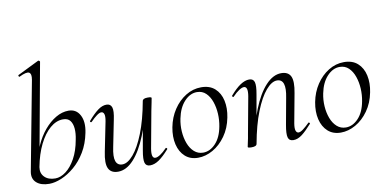

<svg xmlns="http://www.w3.org/2000/svg" viewBox="-71 -932 2308 1151"><g transform="rotate(-10 1083.0 -356.0)"><path d="M146.8 13Q96.6 13 69.5 -11.2Q42.4 -35.4 49.6 -77.4L152 -619.4Q158.4 -654.6 143.5 -663.8Q128.6 -673 82.8 -650.6Q78.8 -648.8 76.8 -654.8Q74.8 -660.8 78.8 -661.8L207.4 -725Q211.6 -727 215.6 -723Q219.6 -719 218.6 -717L105.4 -96Q99.4 -59.4 122.6 -36Q145.8 -12.6 187.8 -12.6Q220.2 -12.6 252.7 -37Q285.2 -61.4 310.9 -107.8Q336.6 -154.2 348.2 -220Q356 -256.6 353.6 -286.9Q351.2 -317.2 337.2 -335.4Q323.2 -353.6 294.2 -353.6Q252.6 -353.6 214.8 -321.2Q177 -288.8 148.5 -231Q120 -173.2 105.4 -96L99.2 -116Q108.2 -173 131.1 -224.5Q154 -276 186.7 -315Q219.4 -354 257.7 -376.5Q296 -399 335.2 -399Q382.2 -399 404.2 -357.5Q426.2 -316 412.8 -251Q400 -186 370.2 -136.5Q340.4 -87 301.4 -54Q262.4 -21 221.8 -4Q181.2 13 146.8 13Z M565.8 13Q523 13 507.9 -18.3Q492.8 -49.6 507.4 -119L543.2 -297Q549 -327.6 544.1 -341.4Q539.2 -355.2 527 -355.2Q516.2 -355.2 499.2 -342.8Q482.2 -330.4 461.4 -309Q457.4 -305 453.4 -309Q449.4 -313 453.4 -317Q486.2 -355 513 -375Q539.8 -395 565.6 -395Q590 -395 597.7 -373.2Q605.4 -351.4 593.6 -297L561.8 -138Q549.4 -80.4 559 -53Q568.6 -25.6 598.4 -25.6Q630.6 -25.6 665.9 -66.8Q701.2 -108 732.6 -187.1Q764 -266.2 784.4 -378.8L796.8 -377.8Q777 -261.4 741.6 -173.2Q706.2 -85 661.2 -36Q616.2 13 565.8 13ZM761.2 9Q736.4 9 730.1 -12.7Q723.8 -34.4 733.2 -86.6L784.4 -378.8Q787 -394 816.4 -394Q830.8 -394 835.3 -392.2Q839.8 -390.4 839.8 -387.6Q839.8 -384.4 834.8 -361.2Q829.8 -338 824.8 -312L783.8 -89Q774 -30.4 800.4 -30.4Q812 -30.4 830.1 -42Q848.2 -53.6 869.6 -76Q872.6 -80 877 -75.5Q881.4 -71 877.6 -67.8Q843.2 -28.8 815.5 -9.9Q787.8 9 761.2 9Z M1053 14Q1005.2 14 974.3 -13.8Q943.4 -41.6 932.2 -88.6Q921 -135.6 931.8 -193Q943 -251.6 973.8 -298.1Q1004.6 -344.6 1048.6 -371.8Q1092.6 -399 1142.4 -399Q1194.4 -399 1225.8 -370.7Q1257.2 -342.4 1267.4 -295.5Q1277.6 -248.6 1266.4 -193Q1254.2 -129.8 1220.7 -82.9Q1187.2 -36 1142.8 -11Q1098.4 14 1053 14ZM1087.8 -11Q1129.4 -11 1163.7 -47.3Q1198 -83.6 1209.8 -149Q1217 -186 1214.9 -225.3Q1212.8 -264.6 1201 -298.6Q1189.2 -332.6 1167.2 -353.8Q1145.2 -375 1112.6 -375Q1071 -375 1036.2 -337.8Q1001.4 -300.6 988.4 -236Q980.4 -197.4 983 -158Q985.6 -118.6 998.1 -85.2Q1010.6 -51.8 1033.4 -31.4Q1056.2 -11 1087.8 -11Z M1633.6 9Q1607.8 9 1601.5 -13.2Q1595.2 -35.4 1605 -89L1634 -248Q1656.8 -360.4 1597.4 -360.4Q1565.4 -360.4 1530 -319.2Q1494.6 -278 1463.2 -198.9Q1431.8 -119.8 1411.4 -7.2L1399 -8.2Q1419.8 -124.8 1454.7 -212.9Q1489.6 -301 1535.1 -350Q1580.6 -399 1630 -399Q1672.8 -399 1687.4 -368.2Q1702 -337.4 1688.4 -267L1655.4 -89Q1650.4 -58.6 1655.3 -44.7Q1660.2 -30.8 1672.4 -30.8Q1683.4 -30.8 1700.4 -43.6Q1717.4 -56.4 1738.2 -77Q1741.2 -81 1745.6 -77Q1750 -73 1746.2 -69Q1713.6 -32 1687 -11.5Q1660.4 9 1633.6 9ZM1379.4 8Q1365.2 8 1360.6 6.3Q1356 4.6 1356 1.6Q1356 -1.6 1361.5 -24.8Q1367 -48 1371 -74L1412 -297Q1421.8 -355.6 1395.4 -355.6Q1383.8 -355.6 1365.7 -344Q1347.6 -332.4 1326.2 -310Q1323.2 -306 1318.8 -310.5Q1314.4 -315 1318.2 -318.2Q1351.8 -357.2 1380.4 -376.1Q1409 -395 1434.6 -395Q1459.4 -395 1465.8 -373.3Q1472.2 -351.6 1462.6 -299.4L1411.4 -7.2Q1408.8 8 1379.4 8Z M1922 14Q1874.2 14 1843.3 -13.8Q1812.4 -41.6 1801.2 -88.6Q1790 -135.6 1800.8 -193Q1812 -251.6 1842.8 -298.1Q1873.6 -344.6 1917.6 -371.8Q1961.6 -399 2011.4 -399Q2063.4 -399 2094.8 -370.7Q2126.2 -342.4 2136.4 -295.5Q2146.6 -248.6 2135.4 -193Q2123.2 -129.8 2089.7 -82.9Q2056.2 -36 2011.8 -11Q1967.4 14 1922 14ZM1956.8 -11Q1998.4 -11 2032.7 -47.3Q2067 -83.6 2078.8 -149Q2086 -186 2083.9 -225.3Q2081.8 -264.6 2070 -298.6Q2058.2 -332.6 2036.2 -353.8Q2014.2 -375 1981.6 -375Q1940 -375 1905.2 -337.8Q1870.4 -300.6 1857.4 -236Q1849.4 -197.4 1852 -158Q1854.6 -118.6 1867.1 -85.2Q1879.6 -51.8 1902.4 -31.4Q1925.2 -11 1956.8 -11Z"/></g></svg>

Font: Cormorant Garamond Light
Style: Italic
Weight: 300
Italic angle: -10°
Designer: Christian Thalmann (Catharsis Fonts)
Foundry: Catharsis Fonts
Version: Version 4.001